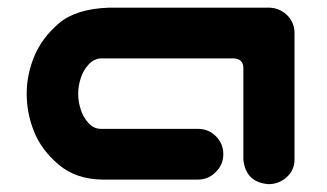

<svg xmlns="http://www.w3.org/2000/svg" viewBox="-20 -465 844 495"><path d="M607.4 -53.7V-289.1Q607.4 -313.5 582 -314.5H240.2Q221.7 -313.5 208 -298.3Q194.3 -283.2 188 -263.2Q181.6 -243.2 181.6 -222.7Q181.6 -203.1 188 -183.1Q194.3 -163.1 208 -147.9Q221.7 -132.8 240.2 -132.8H490.2Q517.6 -132.8 536.6 -113.8Q555.7 -94.7 555.7 -67.4Q555.7 -40 536.1 -21.5Q517.6 -2 490.2 -2H244.1Q175.8 -2.9 131.3 -40.5Q86.9 -78.1 67.9 -125.5Q48.8 -172.9 48.8 -223.6Q48.8 -272.5 68.4 -319.8Q87.9 -367.2 131.8 -404.8Q175.8 -442.4 261.7 -445.3H671.9Q699.2 -445.3 718.8 -427.2Q738.3 -409.2 739.3 -381.8V-53.7Q739.3 -26.4 719.2 -8.3Q699.2 9.8 671.9 9.8Q613.3 4.9 607.4 -53.7Z"/></svg>

Font: Nico Moji
Style: Regular
Weight: 400
Version: Version 1.02